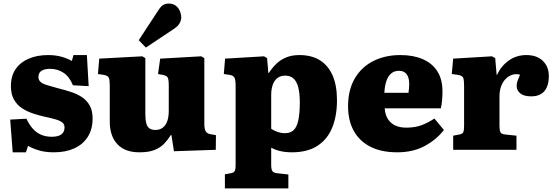

<svg xmlns="http://www.w3.org/2000/svg" viewBox="-20 -838 3100 1074"><path d="M51 14 37 -169 128 -174Q144 -139 165 -116.5Q186 -94 212 -83.5Q238 -73 269 -73Q306 -73 323.5 -86.5Q341 -100 341 -125Q341 -142 329.5 -152Q318 -162 293.5 -169.5Q269 -177 230 -185Q199 -192 165.5 -203Q132 -214 104 -232Q76 -250 58.5 -280.5Q41 -311 41 -357Q41 -413 67.5 -451.5Q94 -490 141 -510Q188 -530 249 -530Q292 -530 326 -520Q360 -510 382 -497L391 -530H466L476 -356L388 -361Q368 -410 334.5 -431.5Q301 -453 261 -453Q229 -453 212 -442Q195 -431 195 -407Q195 -391 206 -380.5Q217 -370 241 -362.5Q265 -355 302 -345Q342 -335 377.5 -323.5Q413 -312 440 -293.5Q467 -275 482.5 -246.5Q498 -218 498 -175Q498 -115 471 -72.5Q444 -30 395.5 -8Q347 14 282 14Q234 14 198.5 3.5Q163 -7 137 -22L125 14Z M760 14Q679 14 636.5 -31.5Q594 -77 594 -158V-358Q594 -387 589.5 -401Q585 -415 561 -419L528 -424L535 -510L776 -523L793 -513V-201Q793 -167 798.5 -147.5Q804 -128 816.5 -119.5Q829 -111 849 -111Q873 -111 890 -123.5Q907 -136 915.5 -160Q924 -184 924 -219V-359Q924 -394 918 -404.5Q912 -415 891 -419L864 -424L876 -510L1106 -523L1123 -513V-148Q1123 -117 1130 -104.5Q1137 -92 1154 -88L1188 -82L1187 0L953 8L939 -82H935Q919 -56 898.5 -34.5Q878 -13 845.5 0.5Q813 14 760 14ZM796 -572 756 -613 868 -784Q882 -805 895 -811.5Q908 -818 924 -818Q950 -818 965.5 -804.5Q981 -791 987.5 -773Q994 -755 994 -741Q994 -725 985 -708.5Q976 -692 955 -678Z M1238 216V137L1271 131Q1286 129 1292 120Q1298 111 1298 83V-357Q1298 -393 1291 -404.5Q1284 -416 1265 -419L1232 -424L1239 -510L1457 -523L1474 -513L1481 -430H1484Q1502 -458 1525 -480.5Q1548 -503 1580 -516.5Q1612 -530 1655 -530Q1722 -530 1768.5 -501.5Q1815 -473 1840 -417Q1865 -361 1865 -277Q1865 -190 1838.5 -124.5Q1812 -59 1756 -22.5Q1700 14 1613 14Q1579 14 1549.5 7.5Q1520 1 1497 -12V85Q1497 109 1503.5 119Q1510 129 1531 131L1593 138V216ZM1573 -93Q1604 -93 1622 -109.5Q1640 -126 1648.5 -164.5Q1657 -203 1657 -265Q1657 -318 1648 -351Q1639 -384 1621 -399.5Q1603 -415 1576 -415Q1550 -415 1532.5 -402Q1515 -389 1506 -364.5Q1497 -340 1497 -307V-118Q1510 -108 1531.5 -100.5Q1553 -93 1573 -93Z M2202 14Q2111 14 2049.5 -18.5Q1988 -51 1957.5 -108.5Q1927 -166 1927 -243Q1927 -336 1965 -400Q2003 -464 2069 -497Q2135 -530 2220 -530Q2292 -530 2345 -507Q2398 -484 2426.5 -439Q2455 -394 2455 -328Q2455 -304 2453 -278.5Q2451 -253 2446 -232H2132Q2134 -197 2149.5 -172.5Q2165 -148 2191 -136Q2217 -124 2252 -124Q2301 -124 2337.5 -137.5Q2374 -151 2410 -175L2463 -111Q2422 -57 2356 -21.5Q2290 14 2202 14ZM2130 -319H2265Q2267 -333 2268 -345Q2269 -357 2269 -369Q2269 -404 2254.5 -423Q2240 -442 2212 -442Q2185 -442 2167.5 -426.5Q2150 -411 2141 -383.5Q2132 -356 2130 -319Z M2515 0V-79L2551 -86Q2567 -89 2571.5 -99Q2576 -109 2576 -135V-357Q2576 -389 2571.5 -402Q2567 -415 2543 -419L2507 -424L2515 -510L2732 -523L2750 -513L2758 -420H2761Q2783 -469 2826 -499.5Q2869 -530 2924 -530Q2983 -530 3016.5 -497.5Q3050 -465 3050 -412Q3050 -376 3039 -350.5Q3028 -325 3006 -312Q2984 -299 2952 -299Q2910 -299 2890 -316Q2870 -333 2870 -356Q2870 -365 2871.5 -373Q2873 -381 2877.5 -392Q2882 -403 2889 -420Q2869 -426 2848.5 -420.5Q2828 -415 2811 -399Q2794 -383 2784 -357.5Q2774 -332 2774 -299V-133Q2774 -108 2779.5 -98Q2785 -88 2804 -86L2869 -79V0Z"/></svg>

Font: Literata 18pt ExtraBold
Style: Regular
Weight: 800
Designer: Latin by Veronika Burian and Jose Scaglione. Greek by Irene Vlachou. Cyrillic by Vera Evstafieva.
Foundry: TypeTogether
Version: Version 3.103;gftools[0.9.29]